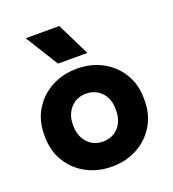

<svg xmlns="http://www.w3.org/2000/svg" viewBox="-135 -833 852 946"><g transform="rotate(-20 291.5 -360.0)"><path d="M292 10Q218 10 158.5 -22Q99 -54 64.5 -111Q30 -168 30 -242V-252Q30 -326 64.5 -382.5Q99 -439 158.5 -471Q218 -503 292 -503Q366 -503 425 -471Q484 -439 518.5 -382.5Q553 -326 553 -252V-242Q553 -168 518.5 -111Q484 -54 425 -22Q366 10 292 10ZM292 -121Q325 -121 350.5 -136.5Q376 -152 390 -179.5Q404 -207 404 -242V-252Q404 -287 390 -314Q376 -341 350.5 -356.5Q325 -372 292 -372Q259 -372 234 -356.5Q209 -341 194.5 -314Q180 -287 180 -252V-242Q180 -207 194.5 -179.5Q209 -152 234 -136.5Q259 -121 292 -121ZM214 -558 107 -730H283L368 -558Z"/></g></svg>

Font: SUSE ExtraBold
Style: Regular
Weight: 800
Designer: Rene Bieder
Foundry: SUSE
Version: Version 1.000